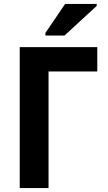

<svg xmlns="http://www.w3.org/2000/svg" viewBox="-20 -953 546 973"><path d="M80 0V-714H473V-591H226V0ZM210 -773V-786L310 -933H470V-923L307 -773Z"/></svg>

Font: Noto Sans SemiCondensed
Style: Bold
Weight: 700
Width: 4
Designer: Monotype Design Team
Foundry: Monotype Imaging Inc.
Version: Version 2.013; ttfautohint (v1.8.4.7-5d5b)